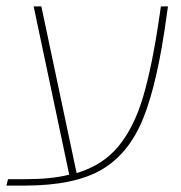

<svg xmlns="http://www.w3.org/2000/svg" viewBox="-20 -579 565 599"><path d="M504 -559 500 -531Q472 -323 427.5 -211.5Q383 -100 297.5 -50Q212 0 57 0H0L5 -20H58Q141 -20 196 -34L85 -559H109L219 -39Q300 -63 349 -122Q398 -181 426.5 -277Q455 -373 478 -532L482 -559Z"/></svg>

Font: FiraGO Thin
Style: Italic
Weight: 100
Italic angle: -8°
Designer: bBox Type GmbH
Foundry: bBox Type GmbH
Version: Version 1.001